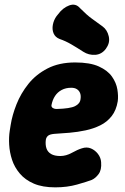

<svg xmlns="http://www.w3.org/2000/svg" viewBox="-20 -788 537 827"><path d="M218.2 19Q163 19 125.7 2.9Q88.4 -13.2 65.4 -40.4Q42.4 -67.6 31.9 -99.7Q21.4 -131.8 19.5 -164.7Q17.6 -197.6 22 -225L26 -250Q32.6 -292 51.1 -338.8Q69.6 -385.6 102.2 -426.5Q134.8 -467.4 184.8 -493.2Q234.8 -519 303.8 -519Q367.8 -519 405.8 -501.7Q443.8 -484.4 462.3 -458Q480.8 -431.6 485.5 -403Q490.2 -374.4 487.2 -352Q480.8 -313 460.9 -287.7Q441 -262.4 411.9 -248.1Q382.8 -233.8 348.6 -226.5Q314.4 -219.2 279.6 -216.2Q244.8 -213.2 213.4 -211.4Q194 -209.6 186.5 -202.9Q179 -196.2 177.4 -185.8Q174.8 -165 180 -149.2Q185.2 -133.4 200 -124.7Q214.8 -116 239.8 -116Q264.6 -116 289.5 -129.8Q314.4 -143.6 332.8 -149.2Q353.8 -156.2 371.8 -148.6Q389.8 -141 402.1 -124.8Q414.4 -108.6 415.6 -89.2Q418.2 -56 404.5 -37.9Q390.8 -19.8 375 -13Q355.2 -5.4 312.3 6.8Q269.4 19 218.2 19ZM224.8 -318.6Q282 -320.2 303.3 -330.8Q324.6 -341.4 326.8 -360.8Q329.2 -375.8 325.1 -386.7Q321 -397.6 311.4 -403.8Q301.8 -410 286.8 -410Q263.6 -410 245.8 -400.6Q228 -391.2 217 -374.5Q206 -357.8 201.6 -334.6Q201 -326.4 208.6 -322.2Q216.2 -318 224.8 -318.6ZM421.8 -674.2Q441.8 -659.6 448.3 -632Q454.8 -604.4 437.6 -580.6L436.6 -578.6Q418.2 -553.6 390.2 -551.8Q362.2 -550 338.6 -565.2Q312.4 -582.2 287.4 -596.8Q262.4 -611.4 236.6 -620.2Q217.6 -627.8 210.7 -644.6Q203.8 -661.4 207.7 -681.6Q211.6 -701.8 223.6 -718.6L230.2 -726.6Q250.4 -754.4 278 -764.6Q305.6 -774.8 324 -753.6Q354.2 -723 375 -708.2Q395.8 -693.4 421.8 -674.2Z"/></svg>

Font: Winky Sans
Style: Italic
Weight: 400
Italic angle: -8.97852°
Designer: Simon Atzbach
Foundry: typofactur
Version: Version 1.205